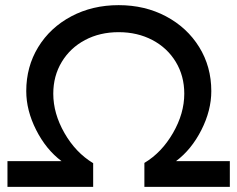

<svg xmlns="http://www.w3.org/2000/svg" viewBox="-20 -726 922 746"><path d="M801 -372Q801 -297 762.5 -221Q724 -145 664 -100H873V0H541V-93Q608 -133 652 -209Q696 -285 696 -362Q696 -431 663 -485.5Q630 -540 572 -570.5Q514 -601 441 -601Q368 -601 310.5 -570.5Q253 -540 220 -485.5Q187 -431 187 -362Q187 -285 230.5 -209Q274 -133 342 -92V0H9V-100H219Q159 -145 120.5 -221Q82 -297 82 -372Q82 -467 128.5 -543Q175 -619 257 -662.5Q339 -706 441 -706Q543 -706 625 -662.5Q707 -619 754 -543Q801 -467 801 -372Z"/></svg>

Font: Sapa
Style: Regular
Weight: 400
Version: Version 1.20 June 8, 2016